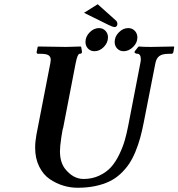

<svg xmlns="http://www.w3.org/2000/svg" viewBox="-20 -864 833 896"><path d="M436 -844.2 519 -770Q527.8 -762.7 527.8 -752.9Q527.8 -750 527.1 -747.1Q526.4 -744.1 523.2 -741Q520 -737.8 515.1 -737.8Q505.9 -737.8 483.9 -749L372.1 -804.2ZM378.9 -668Q378.9 -693.4 398.4 -713.1Q418 -732.9 441.9 -732.9Q460 -732.9 471.9 -720.5Q483.9 -708 483.9 -689.9Q483.9 -664.6 464.4 -644.8Q444.8 -625 420.9 -625Q402.3 -625 390.6 -637.5Q378.9 -649.9 378.9 -668ZM515.1 -668Q515.1 -693.4 534.7 -713.1Q554.2 -732.9 578.1 -732.9Q597.2 -732.9 609.1 -720.2Q621.1 -707.5 621.1 -689Q621.1 -664.1 600.8 -644.5Q580.6 -625 557.1 -625Q538.6 -625 526.9 -637.5Q515.1 -649.9 515.1 -668ZM333 -568.8 274.9 -268.1Q272 -262.7 265.9 -221.4Q259.8 -180.2 259.8 -158.2Q259.8 -108.9 282.2 -78.1Q320.3 -28.8 370.1 -28.8Q410.6 -28.8 443.8 -44.7Q477.1 -60.5 498.3 -84.2Q519.5 -107.9 536.4 -142.8Q553.2 -177.7 562 -208.3Q570.8 -238.8 578.1 -275.9L634.8 -568.8Q637.2 -581.1 637.2 -586.9Q637.2 -599.6 633.1 -606.2Q628.9 -612.8 624 -612.8Q614.7 -612.8 610.1 -616.5Q605.5 -620.1 609.9 -626L625 -645L627.9 -647Q647 -645 684.1 -645L792 -647L793 -645L789.1 -621.1Q787.6 -612.8 778.8 -612.8H766.1Q737.3 -612.8 723.4 -602.3Q709.5 -591.8 705.1 -568.8L650.9 -293Q643.1 -252.4 634 -220Q625 -187.5 611.6 -155Q598.1 -122.6 581.5 -98.1Q564.9 -73.7 541.7 -52.2Q518.6 -30.8 490 -17.1Q461.4 -3.4 424.1 4.4Q386.7 12.2 341.8 12.2Q308.6 12.2 275.9 2.4Q243.2 -7.3 212.6 -27.8Q182.1 -48.3 163.1 -86.4Q144 -124.5 144 -174.8Q144 -202.1 149.9 -234.9L214.8 -568.8Q216.8 -581.5 216.8 -584Q216.8 -599.6 206.3 -606.2Q195.8 -612.8 171.9 -612.8H158.2Q154.8 -612.8 152.6 -615.2Q150.4 -617.7 150.9 -621.1L155.8 -645L158.2 -647Q251 -645 289.1 -645L356.9 -647L358.9 -645L361.8 -627.9Q365.7 -612.8 351.1 -612.8Q341.8 -612.8 333 -568.8Z"/></svg>

Font: Linux Libertine
Style: Bold Italic
Weight: 700
Italic angle: -11.5°
Designer: Philipp H. Poll
Foundry: Philipp H. Poll
Version: Version 4.0.5